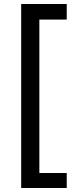

<svg xmlns="http://www.w3.org/2000/svg" viewBox="-20 -810 359 961"><path d="M86 131V-790H314V-712H177V56H314V131Z"/></svg>

Font: BDO Grotesk
Style: Regular
Weight: 400
Designer: Deni Anggara
Foundry: Lokal Container
Version: Version 2.000